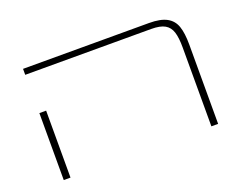

<svg xmlns="http://www.w3.org/2000/svg" viewBox="-92 -734 1151 908"><g transform="rotate(-20 483.0 -280.0)"><path d="M833 -397Q833 -446 824 -474.5Q815 -503 791.5 -516.5Q768 -530 723 -530H89V-560H723Q780 -560 811.5 -543Q843 -526 855 -491.5Q867 -457 867 -399V0H833ZM90 -337H124V0H90Z"/></g></svg>

Font: FiraGO UltraLight
Style: Regular
Weight: 200
Designer: bBox Type
Foundry: bBox Type GmbH
Version: Version 1.001